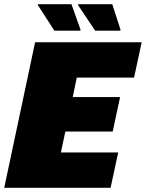

<svg xmlns="http://www.w3.org/2000/svg" viewBox="-25 -888 690 908"><path d="M-5 0 141 -688H645L609 -521H338L319 -429H543L508 -266H284L263 -167H534L498 0ZM355 -743H232L154 -864V-868H313L356 -747ZM544 -743H425L344 -864V-868H506L545 -747Z"/></svg>

Font: Saira Black
Style: Italic
Weight: 900
Italic angle: -12°
Designer: Hector Gatti with collaboration of the Omnibus-Type team
Foundry: Omnibus-Type
Version: Version 1.100; ttfautohint (v1.8.3)